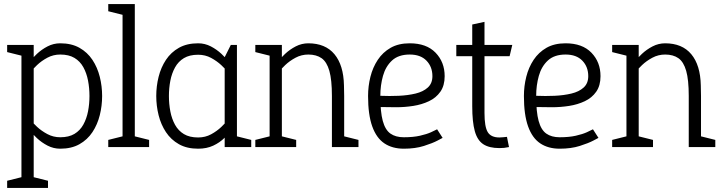

<svg xmlns="http://www.w3.org/2000/svg" viewBox="-20 -720 3527 940"><path d="M145 -500V200H85V-500ZM117 -350 85 -360Q85 -360 94 -375Q103 -390 120 -412Q137 -434 160.5 -456Q184 -478 213 -493Q242 -508 275 -508V-453Q241 -453 212 -437.5Q183 -422 161.5 -401.5Q140 -381 128.5 -365.5Q117 -350 117 -350ZM117 -150Q117 -150 128.5 -134.5Q140 -119 161.5 -99Q183 -79 212 -63.5Q241 -48 275 -48V8Q242 8 213 -7Q184 -22 160.5 -44Q137 -66 120 -88Q103 -110 94 -125Q85 -140 85 -140ZM275 -48Q317 -48 344.5 -64.5Q372 -81 388 -110Q404 -139 411 -175Q418 -211 418 -250Q418 -289 411 -325.5Q404 -362 388 -391Q372 -420 344.5 -436.5Q317 -453 275 -453V-508Q330 -508 369 -486Q408 -464 432.5 -427Q457 -390 468.5 -344Q480 -298 480 -250Q480 -202 468.5 -156Q457 -110 432.5 -73Q408 -36 369 -14Q330 8 275 8ZM95 -445 15 -465V-500H95ZM15 200V165L95 145V200ZM135 200V145L215 165V200Z M580 0V-700H640V0ZM510 -700H590V-645L510 -665ZM630 0V-55L710 -35V0ZM510 0V-35L590 -55V0Z M1080 -440 1140 -430V0H1080ZM1080 -440 1110 -500H1140V-430ZM1108 -150 1140 -140Q1140 -140 1133.5 -125Q1127 -110 1113.5 -88Q1100 -66 1078 -44Q1056 -22 1024 -7Q992 8 950 8V-47Q985 -47 1013.5 -62.5Q1042 -78 1063.5 -98.5Q1085 -119 1096.5 -134.5Q1108 -150 1108 -150ZM1108 -350Q1108 -350 1096.5 -365.5Q1085 -381 1063.5 -401Q1042 -421 1013.5 -436.5Q985 -452 950 -452V-508Q983 -508 1012 -493Q1041 -478 1064.5 -456Q1088 -434 1105 -412Q1122 -390 1131 -375Q1140 -360 1140 -360ZM950 -452Q908 -452 880.5 -435.5Q853 -419 837 -390Q821 -361 814 -325Q807 -289 807 -250Q807 -211 814 -174.5Q821 -138 837 -109Q853 -80 880.5 -63.5Q908 -47 950 -47V8Q895 8 856 -14Q817 -36 792.5 -73Q768 -110 756.5 -156Q745 -202 745 -250Q745 -298 756.5 -344Q768 -390 792.5 -427Q817 -464 856 -486Q895 -508 950 -508ZM1130 0V-55L1210 -35V0Z M1665 -250H1605Q1605 -329 1592.5 -373Q1580 -417 1554.5 -435Q1529 -453 1489 -453V-508Q1573 -508 1617.5 -454.5Q1662 -401 1664 -302ZM1300 -500H1360V0H1300ZM1605 -250H1665V0H1605ZM1332 -350 1300 -360Q1300 -360 1309 -375Q1318 -390 1335 -412Q1352 -434 1375.5 -456Q1399 -478 1428 -493Q1457 -508 1490 -508V-453Q1456 -453 1427 -437.5Q1398 -422 1376.5 -401.5Q1355 -381 1343.5 -365.5Q1332 -350 1332 -350ZM1310 -445 1230 -465V-500H1310ZM1350 0V-55L1430 -35V0ZM1230 0V-35L1310 -55V0ZM1655 0V-55L1735 -35V0Z M2120 -87 2147 -45Q2147 -45 2122.5 -32Q2098 -19 2055.5 -5.5Q2013 8 1957 8V-48Q2003 -48 2036 -55.5Q2069 -63 2090 -72.5Q2111 -82 2120 -87ZM1782 -250H1842Q1842 -172 1854 -128Q1866 -84 1891.5 -66Q1917 -48 1957 -48V8Q1901 8 1862 -18Q1823 -44 1802.5 -101Q1782 -158 1782 -250ZM1986 -508Q2068 -508 2112.5 -462Q2157 -416 2157 -347Q2157 -301 2136 -271Q2115 -241 2080 -224.5Q2045 -208 2003.5 -201.5Q1962 -195 1920 -195L1842 -196V-251Q1887 -249 1932 -251Q1977 -253 2014.5 -262Q2052 -271 2074.5 -291.5Q2097 -312 2097 -347Q2097 -393 2068 -423Q2039 -453 1986 -453Q1931 -453 1899.5 -424Q1868 -395 1855 -348.5Q1842 -302 1842 -250H1782Q1782 -298 1793.5 -344Q1805 -390 1829.5 -427Q1854 -464 1892.5 -486Q1931 -508 1986 -508Z M2214 -445V-500H2488L2475 -445ZM2462 -50 2472 0Q2458 3 2448 4Q2438 5 2425 5Q2375 5 2346 -14Q2317 -33 2304.5 -78Q2292 -123 2292 -200V-600L2352 -613V-167Q2352 -99 2368 -73Q2384 -47 2425 -47Q2434 -47 2442.5 -48Q2451 -49 2462 -50Z M2883 -87 2910 -45Q2910 -45 2885.5 -32Q2861 -19 2818.5 -5.5Q2776 8 2720 8V-48Q2766 -48 2799 -55.5Q2832 -63 2853 -72.5Q2874 -82 2883 -87ZM2545 -250H2605Q2605 -172 2617 -128Q2629 -84 2654.5 -66Q2680 -48 2720 -48V8Q2664 8 2625 -18Q2586 -44 2565.5 -101Q2545 -158 2545 -250ZM2749 -508Q2831 -508 2875.5 -462Q2920 -416 2920 -347Q2920 -301 2899 -271Q2878 -241 2843 -224.5Q2808 -208 2766.5 -201.5Q2725 -195 2683 -195L2605 -196V-251Q2650 -249 2695 -251Q2740 -253 2777.5 -262Q2815 -271 2837.5 -291.5Q2860 -312 2860 -347Q2860 -393 2831 -423Q2802 -453 2749 -453Q2694 -453 2662.5 -424Q2631 -395 2618 -348.5Q2605 -302 2605 -250H2545Q2545 -298 2556.5 -344Q2568 -390 2592.5 -427Q2617 -464 2655.5 -486Q2694 -508 2749 -508Z M3412 -250H3352Q3352 -329 3339.5 -373Q3327 -417 3301.5 -435Q3276 -453 3236 -453V-508Q3320 -508 3364.5 -454.5Q3409 -401 3411 -302ZM3047 -500H3107V0H3047ZM3352 -250H3412V0H3352ZM3079 -350 3047 -360Q3047 -360 3056 -375Q3065 -390 3082 -412Q3099 -434 3122.5 -456Q3146 -478 3175 -493Q3204 -508 3237 -508V-453Q3203 -453 3174 -437.5Q3145 -422 3123.5 -401.5Q3102 -381 3090.5 -365.5Q3079 -350 3079 -350ZM3057 -445 2977 -465V-500H3057ZM3097 0V-55L3177 -35V0ZM2977 0V-35L3057 -55V0ZM3402 0V-55L3482 -35V0Z"/></svg>

Font: Epunda Slab Light
Style: Regular
Weight: 300
Designer: Simon Atzbach
Foundry: typofactur
Version: Version 1.102